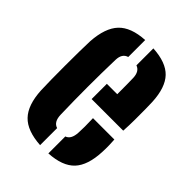

<svg xmlns="http://www.w3.org/2000/svg" viewBox="-183 -698 797 797"><g transform="rotate(45 215.0 -299.5)"><path d="M37.5 -154.5Q36.5 -177.5 36 -215.8Q35.5 -254 35.5 -297.5Q35.5 -341 36 -380Q36.5 -419 37.5 -443.5Q43 -526.5 79.8 -565.2Q116.5 -604 195.5 -608.5V-509Q167.5 -501 166.5 -463Q162 -301 166.5 -141.5Q167.5 -100 195.5 -91.5V8.5Q115.5 3.5 78.8 -34.8Q42 -73 37.5 -154.5ZM211.5 -278V-367.5H272.5Q272.5 -401 272.2 -427.8Q272 -454.5 271.5 -463Q270 -499.5 244 -508.5V-608Q322.5 -603.5 358.2 -566Q394 -528.5 398 -448.5Q398.5 -436.5 399 -408.2Q399.5 -380 399.2 -345Q399 -310 397 -278ZM244 8.5V-91Q269.5 -99.5 271.5 -141.5Q273.5 -171 271.5 -226H397Q398 -216.5 398.5 -194.2Q399 -172 398 -154.5Q394.5 -72.5 358.5 -34.2Q322.5 4 244 8.5Z"/></g></svg>

Font: Big Shoulders Stencil Display ExtraBold
Style: Regular
Weight: 800
Designer: Patric King
Foundry: XO Type Co
Version: Version 1.000